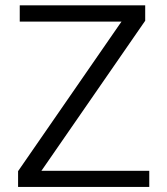

<svg xmlns="http://www.w3.org/2000/svg" viewBox="-20 -724 639 736"><path d="M152.8 -69.3H552.2V-7.3H49.3V-67.9L437.5 -629.4L445.8 -641.1H431.6H55.7V-703.6H536.6V-644.5L147 -81.1L138.7 -69.3Z"/></svg>

Font: Vazir Light UI
Style: Light-UI
Weight: 300
Designer: Saber Rastikerdar
Foundry: Saber Rastikerdar
Version: Version 30.0.0